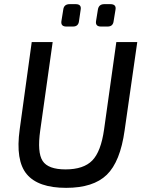

<svg xmlns="http://www.w3.org/2000/svg" viewBox="-20 -893 704 926"><path d="M316 -873H345Q374 -873 369 -846L361 -791Q358 -765 332 -765H300Q273 -765 276 -790L285 -846Q288 -873 316 -873ZM483 -873H512Q542 -873 537 -846L528 -791Q525 -765 499 -765H467Q440 -765 443 -790L452 -846Q456 -873 483 -873ZM642 -690 581 -264Q560 -113 495 -50Q430 13 299 13Q164 13 109 -53Q54 -119 75 -269L133 -690H234L174 -264Q159 -158 185.5 -117Q212 -76 296 -76Q383 -76 425 -119Q467 -162 482 -269L541 -690Z"/></svg>

Font: Exo 2.0 Medium
Style: Italic
Weight: 500
Italic angle: -8°
Designer: Natanael Gama
Version: Version 1.001;PS 001.001;hotconv 1.0.70;makeotf.lib2.5.58329